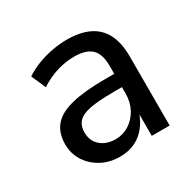

<svg xmlns="http://www.w3.org/2000/svg" viewBox="-119 -627 772 763"><g transform="rotate(-30 267.5 -245.5)"><path d="M226 9Q179 9 141.5 -11.5Q104 -32 82.5 -66Q61 -100 61 -142Q61 -195 88.5 -227Q116 -259 175 -273.5Q234 -288 328 -288H383V-227H334Q283 -227 248 -223Q213 -219 192 -210Q171 -201 161 -185Q151 -169 151 -145Q151 -106 177.5 -83Q204 -60 246 -60Q280 -60 308 -78Q336 -96 353 -127Q370 -158 370 -197V-325Q370 -379 345 -403Q320 -427 266 -427Q227 -427 188 -415.5Q149 -404 108 -378L79 -444Q106 -462 138.5 -474.5Q171 -487 206 -493.5Q241 -500 274 -500Q334 -500 375 -480.5Q416 -461 437 -420.5Q458 -380 458 -317V0H376V-107H379Q368 -73 347 -46.5Q326 -20 295.5 -5.5Q265 9 226 9Z"/></g></svg>

Font: Nunito Sans 10pt SemiCondensed Medium
Style: Regular
Weight: 500
Width: 4
Designer: Vernon Adams
Foundry: Vernon Adams
Version: Version 3.101;gftools[0.9.27]